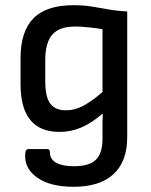

<svg xmlns="http://www.w3.org/2000/svg" viewBox="-20 -521 580 738"><path d="M263 197Q172 197 122 161Q72 125 77 69Q78 52 89 52H162Q172 52 172 66Q172 91 196 104.5Q220 118 264 118Q323 118 348.5 93Q374 68 374 13V-17Q374 -34 374 -50.5Q374 -67 375 -84H374Q332 -48 292.5 -31Q253 -14 209 -14Q59 -14 59 -197V-298Q59 -400 108.5 -450.5Q158 -501 262 -501Q300 -501 332 -496Q364 -491 396.5 -485Q429 -479 469 -477V6Q469 100 416 148.5Q363 197 263 197ZM234 -97Q266 -97 297.5 -113Q329 -129 374 -167V-409Q349 -413 319.5 -416Q290 -419 269 -419Q208 -419 181 -388Q154 -357 154 -290V-207Q154 -149 173 -123Q192 -97 234 -97Z"/></svg>

Font: Sofia Sans Medium
Style: Regular
Weight: 500
Designer: Botio Nikoltchev, Ani Petrova
Foundry: lettersoup
Version: Version 4.101; ttfautohint (v1.8.4.7-5d5b)